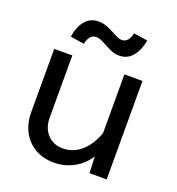

<svg xmlns="http://www.w3.org/2000/svg" viewBox="-140 -883 930 1008"><g transform="rotate(20 325.0 -379.0)"><path d="M172 -550V-203Q172 -145 205 -109.5Q238 -74 291 -74Q352 -74 399.5 -118.5Q447 -163 475 -257L491 -144Q460 -66 401.5 -27Q343 12 274 12Q212 12 166.5 -14.5Q121 -41 96 -88Q71 -135 71 -199V-550ZM564 -550V0H468L463 -124V-550ZM208 -628 131 -640Q139 -697 167.5 -731Q196 -765 242 -765Q265 -765 285.5 -757.5Q306 -750 324.5 -740Q343 -730 358.5 -722.5Q374 -715 387 -715Q408 -715 420.5 -731Q433 -747 437 -770L515 -758Q505 -702 476.5 -667.5Q448 -633 403 -633Q374 -633 348 -646Q322 -659 299 -671.5Q276 -684 257 -684Q237 -684 224.5 -668Q212 -652 208 -628Z"/></g></svg>

Font: Azeret Mono Thin
Style: Regular
Weight: 400
Version: Version 1.002